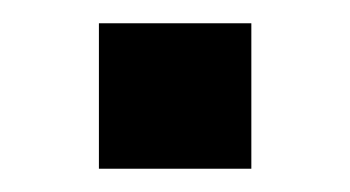

<svg xmlns="http://www.w3.org/2000/svg" viewBox="-20 -354 301 165"><path d="M65 -209V-334H196V-209Z"/></svg>

Font: Nunito Sans 9pt SemiBold
Style: Regular
Weight: 600
Version: Version 3.101;gftools[0.9.27]